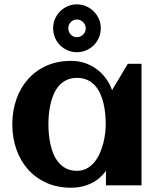

<svg xmlns="http://www.w3.org/2000/svg" viewBox="-20 -860 746 891"><path d="M636.7 0H471.7V-67.4Q442.4 -27.3 401.1 -8.1Q359.9 11.2 310.5 11.2Q246.1 11.2 195.3 -11.7Q144.5 -34.7 109.4 -74.5Q74.2 -114.3 55.7 -168Q37.1 -221.7 37.1 -283.2Q37.1 -344.7 55.7 -398.4Q74.2 -452.1 109.4 -491.9Q144.5 -531.7 195.3 -554.7Q246.1 -577.6 310.5 -577.6Q343.3 -577.6 372.8 -567.9Q402.3 -558.1 427 -540.3Q451.7 -522.5 470.5 -497.3Q489.3 -472.2 500 -441.4L573.2 -564H636.7ZM470.7 -283.2Q470.7 -305.2 468.5 -329.6Q466.3 -354 460.9 -377.9Q455.6 -401.9 446 -423.6Q436.5 -445.3 421.6 -462.2Q406.7 -479 385.7 -488.8Q364.7 -498.5 336.9 -498.5Q309.1 -498.5 288.6 -488.5Q268.1 -478.5 253.4 -461.7Q238.8 -444.8 229.2 -422.9Q219.7 -400.9 214.4 -377Q209 -353 206.8 -328.9Q204.6 -304.7 204.6 -283.2Q204.6 -261.7 206.8 -237.3Q209 -212.9 214.4 -189Q219.7 -165 229.2 -143.1Q238.8 -121.1 253.4 -104.2Q268.1 -87.4 288.6 -77.4Q309.1 -67.4 336.9 -67.4Q362.3 -67.4 382.1 -77.9Q401.9 -88.4 416.7 -106Q431.6 -123.5 441.9 -146Q452.1 -168.5 458.5 -192.4Q464.8 -216.3 467.8 -240Q470.7 -263.7 470.7 -283.2ZM447.8 -728.5Q447.8 -705.6 439 -685.3Q430.2 -665 415.3 -650.1Q400.4 -635.3 380.1 -626.5Q359.9 -617.7 336.9 -617.7Q314 -617.7 293.7 -626.5Q273.4 -635.3 258.5 -650.1Q243.7 -665 235.1 -685.3Q226.6 -705.6 226.6 -728.5Q226.6 -751.5 235.1 -771.7Q243.7 -792 258.8 -807.1Q273.9 -822.3 293.9 -831.1Q314 -839.8 336.9 -839.8Q359.4 -839.8 379.6 -831.1Q399.9 -822.3 415 -807.1Q430.2 -792 439 -771.7Q447.8 -751.5 447.8 -728.5ZM377.9 -728.5Q377.9 -745.1 365.7 -757.3Q353.5 -769.5 336.9 -769.5Q319.8 -769.5 308.3 -757.3Q296.9 -745.1 296.9 -728.5Q296.9 -711.9 308.3 -699.7Q319.8 -687.5 336.9 -687.5Q353.5 -687.5 365.7 -699.5Q377.9 -711.4 377.9 -728.5Z"/></svg>

Font: Aclonica
Style: Regular
Weight: 400
Designer: Astigmatic (AOETI)
Foundry: Astigmatic (AOETI)
Version: Version 1.000